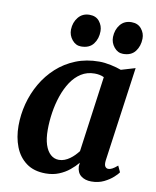

<svg xmlns="http://www.w3.org/2000/svg" viewBox="-87 -847 753 925"><g transform="rotate(10 289.0 -385.0)"><path d="M474.5 -102.5Q472 -81 477.8 -72.5Q483.5 -64 493.5 -64Q501.5 -64 512 -69.2Q522.5 -74.5 538 -88L552 -57.5Q547 -49 529.2 -32.8Q511.5 -16.5 484.5 -3.2Q457.5 10 423 10Q392.5 10 372.8 -5.2Q353 -20.5 351.5 -51.5L353.5 -69.5Q337.5 -50 315.2 -31.8Q293 -13.5 264.2 -1.8Q235.5 10 199.5 10Q142 10 104.8 -17.5Q67.5 -45 49.5 -91.2Q31.5 -137.5 31.5 -194Q31.5 -248.5 45.5 -302Q59.5 -355.5 87 -403Q114.5 -450.5 154.5 -487Q194.5 -523.5 246.5 -544.5Q298.5 -565.5 361.5 -565.5Q388 -565.5 418.5 -559Q449 -552.5 470 -544.5L539 -565ZM395.5 -495.5Q385 -500.5 373.5 -502.8Q362 -505 349.5 -505Q312.5 -505 283.8 -486.8Q255 -468.5 234.2 -437Q213.5 -405.5 200 -365.8Q186.5 -326 180 -283Q173.5 -240 173.5 -199Q173.5 -156 183.2 -126.2Q193 -96.5 210.5 -81Q228 -65.5 251 -65.5Q266 -65.5 279.2 -70.8Q292.5 -76 304.2 -84.5Q316 -93 326 -103.2Q336 -113.5 344.5 -124.5ZM261.5 -622Q235.5 -622 217.5 -644Q199.5 -666 200 -694Q201 -729.5 221.5 -754.5Q242 -779.5 276.5 -779.5Q308 -779.5 324.8 -758.2Q341.5 -737 341.5 -710.5Q341.5 -674 321.8 -648Q302 -622 261.5 -622ZM467 -622Q441 -622 423 -644Q405 -666 405.5 -694Q406.5 -729.5 426.5 -754.5Q446.5 -779.5 482 -779.5Q513 -779.5 530.2 -758.2Q547.5 -737 547 -710.5Q546.5 -674 526.8 -648Q507 -622 467 -622Z"/></g></svg>

Font: Merriweather 24pt
Style: Bold Italic
Weight: 700
Italic angle: -7.8°
Designer: Eben Sorkin
Foundry: Eben Sorkin
Version: Version 2.101